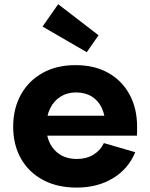

<svg xmlns="http://www.w3.org/2000/svg" viewBox="-20 -868 701 900"><path d="M339 11.3Q247.4 11.3 180.7 -25Q114 -61.2 77.9 -125.3Q41.8 -189.4 41.8 -273.8Q41.8 -359 77.8 -424.1Q113.9 -489.3 179.5 -526Q245 -562.7 333.8 -562.7Q423.2 -562.7 487.8 -526.2Q552.4 -489.7 587.5 -424.6Q622.6 -359.6 622.6 -273.7Q622.6 -259.7 622.5 -249.6Q622.4 -239.5 621.7 -232.2H471.6Q472.8 -243 473.2 -254.5Q473.5 -266.1 473.5 -280.6Q473.5 -326.6 457.4 -361.2Q441.4 -395.9 410.6 -415.3Q379.8 -434.7 336.3 -434.7Q294.6 -434.7 263.2 -414.7Q231.7 -394.8 214.4 -358.6Q197 -322.4 197 -273.8Q197 -229.6 214.4 -195.5Q231.8 -161.5 263.6 -142.1Q295.5 -122.8 340.2 -122.8Q385.3 -122.8 418.2 -143.1Q451.2 -163.3 466.9 -197.3L613.8 -154.6Q582.9 -77.7 510.6 -33.2Q438.4 11.3 339 11.3ZM138.3 -232.2V-325.4H531.9L548.6 -232.2ZM252.7 -848.3 179.5 -743.5 386.7 -623.3 442 -702.7Z"/></svg>

Font: Hepta Slab ExtraLight
Style: Regular
Weight: 200
Designer: Michael LaGattuta
Foundry: Michael LaGattuta
Version: Version 1.100